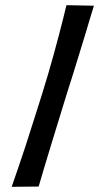

<svg xmlns="http://www.w3.org/2000/svg" viewBox="-20 -719 407 740"><path d="M25 1Q35 -28 49 -68.5Q63 -109 78.5 -156.5Q94 -204 110 -255Q126 -306 142 -356Q154 -394 165.5 -433.5Q177 -473 187.5 -511Q198 -549 207 -583.5Q216 -618 223.5 -647.5Q231 -677 236 -699L342 -697Q336 -679 328 -651.5Q320 -624 309.5 -589.5Q299 -555 287 -516Q275 -477 262.5 -436.5Q250 -396 237 -356Q221 -305 205.5 -253.5Q190 -202 175 -154Q160 -106 148.5 -66.5Q137 -27 129 0Z"/></svg>

Font: Truculenta
Style: Bold
Weight: 700
Designer: Ivan Castro, Eva Sanz & Omnibus-Type Team
Foundry: Omnibus-Type
Version: Version 1.002